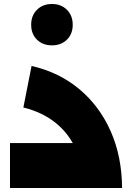

<svg xmlns="http://www.w3.org/2000/svg" viewBox="-20 -941 671 961"><path d="M398 0Q397 -106 362.5 -187.5Q328 -269 261 -324Q194 -379 97 -403L138 -611Q277 -579 378 -494Q479 -409 534.5 -283Q590 -157 591 0ZM30 0V-225H516V0ZM240 -714Q194 -714 165 -742.5Q136 -771 136 -817Q136 -863 165 -892Q194 -921 240 -921Q286 -921 315 -892Q344 -863 344 -817Q344 -771 315 -742.5Q286 -714 240 -714Z"/></svg>

Font: Alexandria Black
Style: Regular
Weight: 900
Designer: Mohamed Gaber
Foundry: Kief Type Foundry
Version: Version 5.100